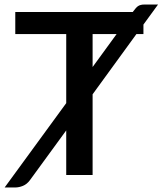

<svg xmlns="http://www.w3.org/2000/svg" viewBox="-48 -773 718 848"><path d="M585.5 -664.5 650 -753H590C583.7 -753 578.2 -752.4 573.8 -751.2C569.2 -750.1 565.2 -748.3 561.8 -746C558.2 -743.7 554.9 -740.7 551.8 -737C548.6 -733.3 545 -728.8 541 -723.5L538.5 -720H19.5V-622.5H244.5V-317.5L-27.5 55H19C30.3 55 41.8 52.6 53.5 47.8C65.2 42.9 75.3 34.7 84 23L244.5 -197V0H361V-356.5L554.5 -622.5H585.5ZM361 -477V-622.5H467Z"/></svg>

Font: Lato Semibold
Style: Regular
Weight: 600
Designer: Lukasz Dziedzic
Foundry: tyPoland Lukasz Dziedzic
Version: Version 2.006; 2014-01-15